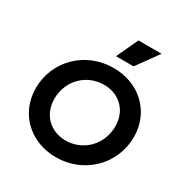

<svg xmlns="http://www.w3.org/2000/svg" viewBox="-226 -1198 1334 1389"><g transform="rotate(30 441.0 -503.5)"><path d="M593 -839 723 -1019H530L446 -839ZM434 12C666 12 851 -166 851 -398C851 -603 694 -757 476 -757C243 -757 59 -580 59 -349C59 -142 218 12 434 12ZM434 -128C307 -128 214 -219 214 -349C214 -505 332 -617 476 -617C603 -617 696 -529 696 -397C696 -241 578 -128 434 -128Z"/></g></svg>

Font: Plus Jakarta Sans ExtraBold
Style: Italic
Weight: 800
Italic angle: -8°
Designer: Gumpita Rahayu
Foundry: Tokotype
Version: Version 2.071;gftools[0.9.30]